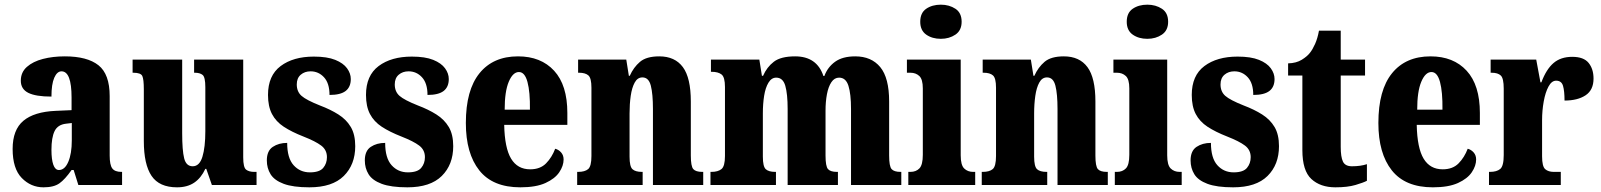

<svg xmlns="http://www.w3.org/2000/svg" viewBox="-20 -791 6847 821"><path d="M166 10Q112 10 73 -30Q34 -70 34 -154Q34 -236 80 -274.5Q126 -313 218 -317L286 -320V-374Q286 -486 243 -486Q224 -486 212 -458.5Q200 -431 200 -378Q133 -378 101 -394Q69 -410 69 -446Q69 -482 95 -505Q121 -528 163.5 -539Q206 -550 257 -550Q353 -550 401 -512Q449 -474 449 -380V-126Q449 -86 460 -71Q471 -56 499 -56H502V0H315L295 -64H286Q258 -24 234 -7Q210 10 166 10ZM232 -64Q257 -64 272 -99Q287 -134 287 -191V-265L262 -262Q227 -258 213.5 -230.5Q200 -203 200 -150Q200 -109 208 -86.5Q216 -64 232 -64Z M737 10Q661 10 628 -39Q595 -88 595 -188V-409Q595 -452 588.5 -466Q582 -480 550 -480H547V-536H759V-222Q759 -148 767.5 -114Q776 -80 804 -80Q833 -80 845.5 -120.5Q858 -161 858 -230V-418Q858 -461 846.5 -470.5Q835 -480 813 -480H810V-536H1020V-118Q1020 -75 1032.5 -65.5Q1045 -56 1067 -56H1077V0H886L862 -69H858Q840 -30 810.5 -10Q781 10 737 10Z M1303 10Q1233 10 1193 -5Q1153 -20 1137 -46Q1121 -72 1121 -105Q1121 -146 1146.5 -163Q1172 -180 1208 -180Q1208 -115 1235.5 -84.5Q1263 -54 1305 -54Q1346 -54 1362 -73Q1378 -92 1378 -119Q1378 -150 1353.5 -168.5Q1329 -187 1278 -207Q1227 -227 1193.5 -249Q1160 -271 1143 -303.5Q1126 -336 1126 -385Q1126 -468 1180 -508.5Q1234 -549 1322 -549Q1379 -549 1413.5 -535Q1448 -521 1464 -499Q1480 -477 1480 -453Q1480 -419 1458 -402Q1436 -385 1389 -385Q1389 -435 1365.5 -460.5Q1342 -486 1308 -486Q1283 -486 1266 -471.5Q1249 -457 1249 -430Q1249 -399 1269.5 -381Q1290 -363 1348 -340Q1393 -323 1427 -301.5Q1461 -280 1480 -248Q1499 -216 1499 -166Q1499 -87 1450 -38.5Q1401 10 1303 10Z M1722 10Q1652 10 1612 -5Q1572 -20 1556 -46Q1540 -72 1540 -105Q1540 -146 1565.5 -163Q1591 -180 1627 -180Q1627 -115 1654.5 -84.5Q1682 -54 1724 -54Q1765 -54 1781 -73Q1797 -92 1797 -119Q1797 -150 1772.5 -168.5Q1748 -187 1697 -207Q1646 -227 1612.5 -249Q1579 -271 1562 -303.5Q1545 -336 1545 -385Q1545 -468 1599 -508.5Q1653 -549 1741 -549Q1798 -549 1832.5 -535Q1867 -521 1883 -499Q1899 -477 1899 -453Q1899 -419 1877 -402Q1855 -385 1808 -385Q1808 -435 1784.5 -460.5Q1761 -486 1727 -486Q1702 -486 1685 -471.5Q1668 -457 1668 -430Q1668 -399 1688.5 -381Q1709 -363 1767 -340Q1812 -323 1846 -301.5Q1880 -280 1899 -248Q1918 -216 1918 -166Q1918 -87 1869 -38.5Q1820 10 1722 10Z M2205 10Q2087 10 2029.5 -62.5Q1972 -135 1972 -265Q1972 -406 2030.5 -478Q2089 -550 2195 -550Q2293 -550 2349.5 -488.5Q2406 -427 2406 -308V-257H2136Q2138 -158 2165.5 -112.5Q2193 -67 2247 -67Q2290 -67 2315 -92.5Q2340 -118 2354 -155Q2369 -151 2379.5 -139Q2390 -127 2390 -109Q2390 -82 2371.5 -54.5Q2353 -27 2312.5 -8.5Q2272 10 2205 10ZM2246 -322Q2247 -398 2235.5 -440.5Q2224 -483 2199 -483Q2173 -483 2155.5 -441.5Q2138 -400 2138 -322Z M2448 0V-56H2452Q2481 -56 2495 -68Q2509 -80 2509 -124V-416Q2509 -457 2496 -468.5Q2483 -480 2456 -480H2452V-536H2658L2669 -467H2673Q2689 -503 2716.5 -526.5Q2744 -550 2799 -550Q2866 -550 2900 -504Q2934 -458 2934 -357V-126Q2934 -80 2944.5 -68Q2955 -56 2983 -56H2987V0H2772V-325Q2772 -389 2763 -424.5Q2754 -460 2727 -460Q2706 -460 2694 -438Q2682 -416 2677 -381Q2672 -346 2672 -306V-121Q2672 -79 2684.5 -67.5Q2697 -56 2725 -56H2728V0Z M3018 0V-56H3022Q3050 -56 3065 -68Q3080 -80 3080 -124V-419Q3080 -461 3065.5 -472.5Q3051 -484 3023 -484H3020V-536H3227L3238 -467H3243Q3259 -504 3289 -527Q3319 -550 3380 -550Q3473 -550 3501 -466H3505Q3519 -504 3551 -527Q3583 -550 3637 -550Q3706 -550 3744 -504Q3782 -458 3782 -357V-126Q3782 -80 3792.5 -68Q3803 -56 3831 -56H3834V0H3619V-325Q3619 -389 3608 -424Q3597 -459 3568 -459Q3548 -459 3535 -439.5Q3522 -420 3516 -388Q3510 -356 3510 -318V-126Q3510 -80 3520.5 -68Q3531 -56 3559 -56H3563V0H3348V-325Q3348 -389 3338 -424Q3328 -459 3299 -459Q3279 -459 3266 -437.5Q3253 -416 3247.5 -381.5Q3242 -347 3242 -306V-121Q3242 -79 3254.5 -67.5Q3267 -56 3295 -56H3298V0Z M4003 -625Q3966 -625 3940.5 -643Q3915 -661 3915 -698Q3915 -736 3940.5 -753.5Q3966 -771 4003 -771Q4039 -771 4065.5 -753.5Q4092 -736 4092 -698Q4092 -661 4065.5 -643Q4039 -625 4003 -625ZM3864 0V-56H3873Q3897 -56 3911.5 -71Q3926 -86 3926 -129V-413Q3926 -452 3911 -466Q3896 -480 3873 -480H3858V-536H4088V-127Q4088 -85 4103 -70.5Q4118 -56 4141 -56H4150V0Z M4178 0V-56H4182Q4211 -56 4225 -68Q4239 -80 4239 -124V-416Q4239 -457 4226 -468.5Q4213 -480 4186 -480H4182V-536H4388L4399 -467H4403Q4419 -503 4446.5 -526.5Q4474 -550 4529 -550Q4596 -550 4630 -504Q4664 -458 4664 -357V-126Q4664 -80 4674.5 -68Q4685 -56 4713 -56H4717V0H4502V-325Q4502 -389 4493 -424.5Q4484 -460 4457 -460Q4436 -460 4424 -438Q4412 -416 4407 -381Q4402 -346 4402 -306V-121Q4402 -79 4414.5 -67.5Q4427 -56 4455 -56H4458V0Z M4886 -625Q4849 -625 4823.5 -643Q4798 -661 4798 -698Q4798 -736 4823.5 -753.5Q4849 -771 4886 -771Q4922 -771 4948.5 -753.5Q4975 -736 4975 -698Q4975 -661 4948.5 -643Q4922 -625 4886 -625ZM4747 0V-56H4756Q4780 -56 4794.5 -71Q4809 -86 4809 -129V-413Q4809 -452 4794 -466Q4779 -480 4756 -480H4741V-536H4971V-127Q4971 -85 4986 -70.5Q5001 -56 5024 -56H5033V0Z M5253 10Q5183 10 5143 -5Q5103 -20 5087 -46Q5071 -72 5071 -105Q5071 -146 5096.5 -163Q5122 -180 5158 -180Q5158 -115 5185.5 -84.5Q5213 -54 5255 -54Q5296 -54 5312 -73Q5328 -92 5328 -119Q5328 -150 5303.5 -168.5Q5279 -187 5228 -207Q5177 -227 5143.5 -249Q5110 -271 5093 -303.5Q5076 -336 5076 -385Q5076 -468 5130 -508.5Q5184 -549 5272 -549Q5329 -549 5363.5 -535Q5398 -521 5414 -499Q5430 -477 5430 -453Q5430 -419 5408 -402Q5386 -385 5339 -385Q5339 -435 5315.5 -460.5Q5292 -486 5258 -486Q5233 -486 5216 -471.5Q5199 -457 5199 -430Q5199 -399 5219.5 -381Q5240 -363 5298 -340Q5343 -323 5377 -301.5Q5411 -280 5430 -248Q5449 -216 5449 -166Q5449 -87 5400 -38.5Q5351 10 5253 10Z M5690 10Q5626 10 5587.5 -25.5Q5549 -61 5549 -149V-468H5488V-520Q5523 -521 5546.5 -535.5Q5570 -550 5582 -566Q5593 -580 5603.5 -603.5Q5614 -627 5620 -660H5713V-536H5817V-468H5713V-163Q5713 -120 5722.5 -100Q5732 -80 5761 -80Q5798 -80 5825 -89V-18Q5810 -10 5776 0Q5742 10 5690 10Z M6107 10Q5989 10 5931.5 -62.5Q5874 -135 5874 -265Q5874 -406 5932.5 -478Q5991 -550 6097 -550Q6195 -550 6251.5 -488.5Q6308 -427 6308 -308V-257H6038Q6040 -158 6067.5 -112.5Q6095 -67 6149 -67Q6192 -67 6217 -92.5Q6242 -118 6256 -155Q6271 -151 6281.5 -139Q6292 -127 6292 -109Q6292 -82 6273.5 -54.5Q6255 -27 6214.5 -8.5Q6174 10 6107 10ZM6148 -322Q6149 -398 6137.5 -440.5Q6126 -483 6101 -483Q6075 -483 6057.5 -441.5Q6040 -400 6040 -322Z M6347 0V-56H6351Q6380 -56 6395 -68.5Q6410 -81 6410 -128V-412Q6410 -456 6397.5 -468Q6385 -480 6358 -480H6354V-536H6549L6567 -439H6571Q6592 -495 6623 -521.5Q6654 -548 6703 -548Q6752 -548 6773 -522Q6794 -496 6794 -455Q6794 -406 6760 -383.5Q6726 -361 6670 -361Q6670 -402 6663.5 -424Q6657 -446 6634 -446Q6615 -446 6601.5 -421Q6588 -396 6581 -357Q6574 -318 6574 -277V-123Q6574 -79 6587.5 -67.5Q6601 -56 6624 -56H6654V0Z"/></svg>

Font: Noto Serif Armenian ExtraCondensed Black
Style: Regular
Weight: 900
Width: 2
Designer: Monotype Design Team
Foundry: Monotype Imaging Inc.
Version: Version 2.008; ttfautohint (v1.8.4.7-5d5b)